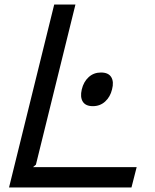

<svg xmlns="http://www.w3.org/2000/svg" viewBox="-20 -830 686 850"><path d="M585 -90 562 0H20L220 -810H314L139 -101L126 -90ZM476 -434Q468 -401 445.5 -380.5Q423 -360 391 -360Q359 -360 346.5 -380Q334 -400 342 -434Q350 -468 372.5 -488.5Q395 -509 427 -509Q460 -509 472.5 -488.5Q485 -468 476 -434Z"/></svg>

Font: Sinkin Sans 400 Italic
Style: Italic
Weight: 400
Italic angle: -112°
Designer: Keith Bates
Foundry: K-Type
Version: Sinkin Sans (version 1.0)  by Keith Bates   •   © 2014   www